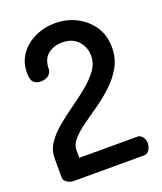

<svg xmlns="http://www.w3.org/2000/svg" viewBox="-136 -819 765 907"><g transform="rotate(-20 247.0 -365.5)"><path d="M76 0Q62 0 45.5 -9.5Q29 -19 29 -35V-132Q29 -173 52.5 -207.5Q76 -242 113.5 -273Q151 -304 193 -333.5Q235 -363 272 -393.5Q309 -424 333 -457Q357 -490 357 -529Q357 -554 345.5 -578Q334 -602 310 -618Q286 -634 248 -634Q206 -634 176.5 -610Q147 -586 147 -535Q147 -520 132.5 -507.5Q118 -495 92 -495Q70 -495 57 -507.5Q44 -520 44 -554Q44 -608 72 -647.5Q100 -687 147 -709Q194 -731 248 -731Q306 -731 355 -706Q404 -681 433.5 -636.5Q463 -592 463 -532Q463 -479 439.5 -436Q416 -393 379 -358Q342 -323 300.5 -294Q259 -265 222.5 -239Q186 -213 162.5 -187Q139 -161 139 -132V-94H432Q446 -94 456.5 -80.5Q467 -67 467 -48Q467 -29 456.5 -14.5Q446 0 432 0Z"/></g></svg>

Font: Dosis SemiBold
Style: Regular
Weight: 600
Designer: EdgarTolentino, PabloImpallari, IginoMarini
Foundry: EdgarTolentino, PabloImpallari, IginoMarini
Version: Version 3.001; ttfautohint (v1.8.2)